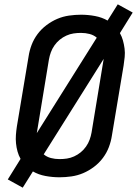

<svg xmlns="http://www.w3.org/2000/svg" viewBox="-20 -811 640 887"><path d="M85 56 16 18 75 -77Q66 -93 61 -111Q56 -129 54 -148.5Q52 -168 53.5 -187.5Q55 -207 58 -227L112 -550Q116 -577 126 -603.5Q136 -630 153.5 -653.5Q171 -677 195 -695Q219 -713 245 -724Q271 -735 299 -739Q327 -743 354 -743Q387 -743 419 -737Q451 -731 477 -716L524 -791L593 -753L534 -658Q543 -642 548 -624Q553 -606 555.5 -586.5Q558 -567 556 -547.5Q554 -528 551 -508L497 -185Q493 -158 483 -131.5Q473 -105 455.5 -81.5Q438 -58 414 -40Q390 -22 364 -11Q338 0 310 4Q282 8 255 8Q222 8 190 2Q158 -4 132 -19ZM150 -196 427 -637Q413 -649 394 -654Q375 -659 354 -659Q337 -659 320 -656.5Q303 -654 286.5 -646.5Q270 -639 256 -627.5Q242 -616 231.5 -601Q221 -586 215 -569.5Q209 -553 206 -536ZM255 -76Q272 -76 289 -78.5Q306 -81 322.5 -88.5Q339 -96 353 -107.5Q367 -119 377.5 -134Q388 -149 394 -165.5Q400 -182 403 -199L459 -539L182 -98Q196 -86 215 -81Q234 -76 255 -76Z"/></svg>

Font: Iosevka Medium Extended
Style: Italic
Weight: 500
Width: 7
Italic angle: -9°
Monospace: yes
Designer: Belleve Invis
Foundry: Belleve Invis
Version: Version 32.5.0; ttfautohint (v1.8.4)